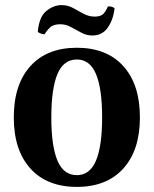

<svg xmlns="http://www.w3.org/2000/svg" viewBox="-20 -718 602 752"><path d="M281 14Q164 14 99 -58Q34 -130 34 -258Q34 -387 99 -459Q164 -531 281 -531Q398 -531 463 -459Q528 -387 528 -258Q528 -130 463 -58Q398 14 281 14ZM281 -32Q332 -32 356 -89Q380 -146 380 -258Q380 -371 356 -428Q332 -485 281 -485Q229 -485 205 -428Q181 -371 181 -258Q181 -146 205 -89Q229 -32 281 -32ZM429 -685Q423 -639 401.5 -609Q380 -579 342 -579Q319 -579 298.5 -590Q278 -601 258 -612Q238 -623 216 -623Q189 -623 176 -610.5Q163 -598 155 -584Q150 -583 141.5 -586Q133 -589 128 -593Q133 -652 161.5 -675Q190 -698 221 -698Q246 -698 266.5 -686.5Q287 -675 307.5 -664Q328 -653 351 -653Q376 -653 386 -665Q396 -677 403 -693Q412 -693 418 -691.5Q424 -690 429 -685Z"/></svg>

Font: Arima Thin
Style: Regular
Weight: 100
Designer: Joana Correia and Natanael Gama
Foundry: NDISCOVER
Version: Version 1.101;gftools[0.9.23]